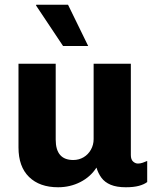

<svg xmlns="http://www.w3.org/2000/svg" viewBox="-20 -780 665 810"><path d="M225 10Q147 10 102.5 -33.5Q58 -77 58 -158V-511H215V-191Q215 -148 233.5 -126.5Q252 -105 289 -105Q313 -105 332.5 -116.5Q352 -128 363.5 -148.5Q375 -169 375 -193V-511H532V-126Q532 -107 541.5 -98.5Q551 -90 562 -90Q572 -90 582 -93.5Q592 -97 601 -101V-12Q588 -2 566 4Q544 10 511 10Q472 10 447 -0.5Q422 -11 408 -30Q394 -49 387 -73Q362 -34 319 -12Q276 10 225 10ZM246 -586 132 -757 133 -760H267L352 -586Z"/></svg>

Font: Chivo Medium
Style: Bold
Weight: 700
Version: Version 2.002